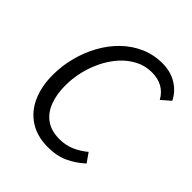

<svg xmlns="http://www.w3.org/2000/svg" viewBox="-187 -793 930 930"><g transform="rotate(45 277.5 -328.0)"><path d="M288.4 12Q214.4 12 162.7 -21.4Q110.9 -54.8 84.1 -114.5Q57.4 -174.2 57.4 -252.7Q57.4 -315 73.1 -375.3Q88.8 -435.7 117.9 -488.5Q146.9 -541.4 188.3 -581.8Q229.7 -622.2 281.7 -645.3Q333.7 -668.3 394.3 -668.3Q450.3 -668.3 492.7 -642Q535.2 -615.8 555.5 -572.9L509.6 -533.5Q491 -567.2 460.7 -584.2Q430.5 -601.2 389.2 -601.2Q342.9 -601.2 303.9 -581Q264.8 -560.8 233.8 -526.6Q202.9 -492.3 180.9 -448.2Q159 -404 147.7 -355.5Q136.5 -306.9 136.5 -260Q136.5 -200.3 153.7 -154Q170.9 -107.7 207.3 -81.4Q243.7 -55.1 300.9 -55.1Q342.7 -55.1 378.5 -70.8Q414.3 -86.4 444 -111.7L477 -65.1Q439.5 -30.3 394.3 -9.1Q349.2 12 288.4 12Z"/></g></svg>

Font: Source Sans 3
Style: Italic
Weight: 200
Italic angle: -11°
Designer: Paul D. Hunt
Foundry: Adobe
Version: Version 3.046;hotconv 1.0.118;makeotfexe 2.5.65603